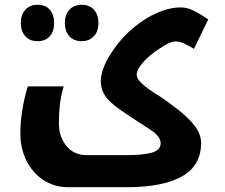

<svg xmlns="http://www.w3.org/2000/svg" viewBox="-20 -542 938 802"><path d="M266 240Q206 240 160.5 209.5Q115 179 90 128Q65 77 65 16Q65 -31 73 -81.5Q81 -132 96 -181H246Q234 -140 230 -104Q226 -68 226 -26Q226 28 257 67Q288 106 343 106H508Q575 106 613 96Q651 86 651 56Q651 27 607 -1Q591 -11 567.5 -26.5Q544 -42 512 -63Q447 -105 424 -135Q401 -165 401 -202Q401 -260 457 -339Q494 -391 541.5 -429.5Q589 -468 639 -489.5Q689 -511 736 -511Q758 -511 781.5 -501Q805 -491 850 -461L790 -338Q768 -351 749.5 -360Q731 -369 714 -369Q690 -369 648 -340Q604 -312 577.5 -281.5Q551 -251 551 -230Q551 -215 566.5 -199Q582 -183 603.5 -168Q625 -153 642 -143Q677 -121 725 -83Q773 -45 796.5 -12Q820 21 820 55Q820 150 740 195Q660 240 509 240ZM137 -370Q104 -370 85.5 -391Q67 -412 67 -446Q67 -480 85.5 -501Q104 -522 137 -522Q170 -522 188 -501.5Q206 -481 206 -446Q206 -410 187.5 -390Q169 -370 137 -370ZM321 -370Q289 -370 270 -390.5Q251 -411 251 -446Q251 -481 270 -501.5Q289 -522 321 -522Q353 -522 372 -502Q391 -482 391 -446Q391 -410 371.5 -390Q352 -370 321 -370Z"/></svg>

Font: Noto Kufi Arabic ExtraBold
Style: Regular
Weight: 800
Designer: Monotype Design Team, David Williams, Khaled Hosny
Foundry: Google LLC
Version: Version 2.109; ttfautohint (v1.8.4.7-5d5b)